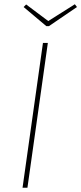

<svg xmlns="http://www.w3.org/2000/svg" viewBox="-20 -883 382 903"><path d="M109 0H86L182 -681H205ZM342 -850 210 -760H198L91 -850L103 -862L207 -784L332 -863Z"/></svg>

Font: FiraGO Thin
Style: Italic
Weight: 100
Italic angle: -8°
Designer: bBox Type GmbH
Foundry: bBox Type GmbH
Version: Version 1.001